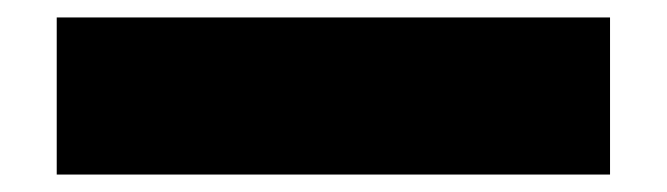

<svg xmlns="http://www.w3.org/2000/svg" viewBox="-20 -19 764 220"><path d="M45 181V1H679V181Z"/></svg>

Font: Encode Sans SC Expanded Black
Style: Regular
Weight: 900
Width: 7
Designer: Multiple Designers
Foundry: Impallari Type
Version: Version 3.002